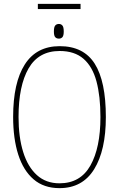

<svg xmlns="http://www.w3.org/2000/svg" viewBox="-20 -964 617 994"><path d="M176 -917V-944H397V-917ZM285 -764Q273 -764 266 -771.5Q259 -779 259 -801Q259 -824 266 -832Q273 -840 285 -840Q296 -840 303 -832Q310 -824 310 -801Q310 -779 303 -771.5Q296 -764 285 -764ZM288 10Q207 10 154 -35.5Q101 -81 74.5 -163.5Q48 -246 48 -359Q48 -536 108.5 -630.5Q169 -725 289 -725Q413 -725 470.5 -634Q528 -543 528 -358Q528 -186 467.5 -88Q407 10 288 10ZM288 -15Q396 -15 448 -107Q500 -199 500 -358Q500 -466 479.5 -542.5Q459 -619 412.5 -659.5Q366 -700 289 -700Q180 -700 128 -610Q76 -520 76 -358Q76 -254 100 -177Q124 -100 171 -57.5Q218 -15 288 -15Z"/></svg>

Font: Noto Serif Condensed Thin
Style: Regular
Weight: 100
Width: 3
Designer: Monotype Design Team
Foundry: Monotype Imaging Inc.
Version: Version 2.013; ttfautohint (v1.8.4.7-5d5b)